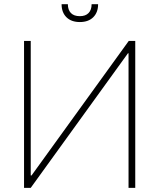

<svg xmlns="http://www.w3.org/2000/svg" viewBox="-20 -904 768 924"><path d="M127.9 -707V-59.6H131.8L599.6 -707H630.9V0H598.6V-647.5H595.7L127.9 0H95.7V-707ZM364.3 -797.9Q323.2 -797.9 299.8 -821Q276.4 -844.2 276.4 -883.8H306.6Q306.6 -856.4 321.3 -841.3Q335.9 -826.2 364.3 -826.2Q391.6 -826.2 406.2 -841.3Q420.9 -856.4 420.9 -883.8H452.1Q452.1 -844.2 428.7 -821Q405.3 -797.9 364.3 -797.9Z"/></svg>

Font: Pretendard JP Thin
Style: Regular
Weight: 100
Designer: Base glyphs from Inter by Rasmus Andersson; Hangeul glyphs from Noto Sans CJK(Source Han Sans) by Jang Soo-young and Kan
Foundry: Kil Hyung-jin
Version: Version 1.309